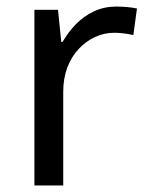

<svg xmlns="http://www.w3.org/2000/svg" viewBox="-20 -566 453 586"><path d="M335 -546Q350 -546 367.5 -544.5Q385 -543 398 -540L387 -459Q374 -462 358.5 -464Q343 -466 329 -466Q298 -466 270 -453Q242 -440 220 -416.5Q198 -393 185.5 -360Q173 -327 173 -286V0H85V-536H157L167 -438H171Q188 -468 212 -492.5Q236 -517 267 -531.5Q298 -546 335 -546Z"/></svg>

Font: ing115
Style: Regular
Weight: 400
Designer: Monotype Design Team
Foundry: Monotype Imaging Inc.
Version: Version 2.013